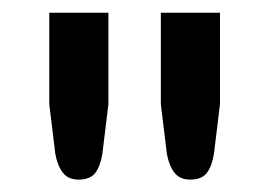

<svg xmlns="http://www.w3.org/2000/svg" viewBox="-20 -740 424 302"><path d="M150.5 -720V-576L141 -498Q138 -479 130 -468.2Q122 -457.5 103.5 -457.5Q87.5 -457.5 79 -468.2Q70.5 -479 67 -498L57.5 -576V-720ZM326 -720V-576L316.5 -498Q313.5 -479 305.5 -468.2Q297.5 -457.5 279 -457.5Q263 -457.5 254.5 -468.2Q246 -479 242.5 -498L233 -576V-720Z"/></svg>

Font: Lato SemiBold
Style: Regular
Weight: 600
Designer: Lukasz Dziedzic with Adam Twardoch and Botio Nikoltchev
Foundry: tyPoland Lukasz Dziedzic
Version: Version 2.015; 2015-08-06; http://www.latofonts.com/